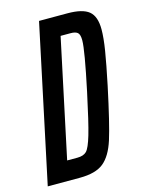

<svg xmlns="http://www.w3.org/2000/svg" viewBox="-113 -752 607 815"><g transform="rotate(-15 190.5 -344.0)"><path d="M140 -688H265Q331 -688 359 -665Q387 -642 387 -585Q387 -548 378 -492.5Q369 -437 350 -346Q316 -186 295.5 -121.5Q275 -57 240 -28.5Q205 0 135 0H-6ZM259 -344Q296 -518 296 -561Q296 -587 286.5 -595Q277 -603 256 -603H212L102 -85H147Q174 -85 187.5 -98.5Q201 -112 216.5 -164.5Q232 -217 259 -344Z"/></g></svg>

Font: Saira Ultra Condensed SemiBold
Style: Italic
Weight: 600
Width: 1
Italic angle: -12°
Designer: Hector Gatti with collaboration of the Omnibus-Type team
Foundry: Omnibus-Type
Version: Version 1.001; ttfautohint (v1.8)